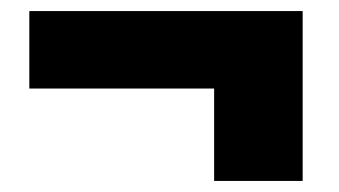

<svg xmlns="http://www.w3.org/2000/svg" viewBox="-20 -441 612 347"><path d="M367 -114V-281H33V-421H527V-114Z"/></svg>

Font: Bitter Black
Style: Regular
Weight: 900
Designer: Sol Matas, and Bitter project Authors
Foundry: Sol Matas
Version: Version 2.001